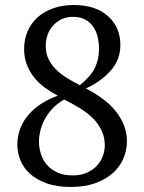

<svg xmlns="http://www.w3.org/2000/svg" viewBox="-20 -732 573 764"><path d="M49 -157Q49 -191 61 -221.5Q73 -252 94.5 -276.5Q116 -301 145.5 -320Q175 -339 210 -351Q182 -366 157.5 -384Q133 -402 115 -425Q97 -448 86.5 -475.5Q76 -503 76 -537Q76 -576 90 -608Q104 -640 129.5 -663Q155 -686 191.5 -699Q228 -712 273 -712Q361 -712 410 -667.5Q459 -623 459 -553Q459 -495 421 -451.5Q383 -408 322 -380Q357 -362 387 -340Q417 -318 438.5 -292Q460 -266 472.5 -235.5Q485 -205 485 -170Q485 -133 470.5 -100Q456 -67 427.5 -42Q399 -17 357.5 -2.5Q316 12 262 12Q207 12 167 -2Q127 -16 100.5 -39.5Q74 -63 61.5 -93.5Q49 -124 49 -157ZM397 -153Q397 -187 383.5 -214.5Q370 -242 347.5 -263.5Q325 -285 295.5 -303Q266 -321 235 -336Q206 -319 187 -298Q168 -277 156.5 -254.5Q145 -232 140 -210Q135 -188 135 -169Q135 -145 142.5 -120.5Q150 -96 166 -77Q182 -58 207.5 -46Q233 -34 270 -34Q301 -34 325 -44.5Q349 -55 365 -72Q381 -89 389 -110.5Q397 -132 397 -153ZM162 -550Q162 -519 173.5 -496Q185 -473 204 -454.5Q223 -436 247.5 -421Q272 -406 298 -393Q340 -427 357 -461Q374 -495 374 -536Q374 -598 346.5 -631.5Q319 -665 271 -665Q244 -665 224 -655Q204 -645 190 -629Q176 -613 169 -592.5Q162 -572 162 -550Z"/></svg>

Font: PT Serif
Style: Regular
Weight: 400
Designer: A.Korolkova, O.Umpeleva, V.Yefimov
Foundry: ParaType Ltd
Version: Version 1.000W OFL; ttfautohint (v1.6)